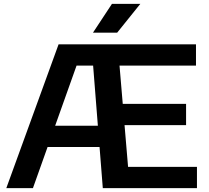

<svg xmlns="http://www.w3.org/2000/svg" viewBox="-20 -968 1076 988"><path d="M12.5 0 281.5 -740H514L513.5 -630.5H374L149.5 0ZM189.5 -211.5 221.5 -321H529V-211.5ZM509 0 450.5 -740H988.5V-630.5H595L639 -109.5H993.5V0ZM546.5 -324V-433.5H937.5V-324ZM458.5 -800 556 -948H702L583 -800Z"/></svg>

Font: Encode Sans SC SemiExpanded SemiBold
Style: Regular
Weight: 600
Width: 6
Designer: Multiple Designers
Foundry: Impallari Type
Version: Version 3.002